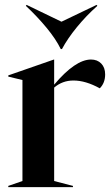

<svg xmlns="http://www.w3.org/2000/svg" viewBox="-20 -767 459 787"><path d="M14 -5 72 -25V-439L14 -453V-458L201 -523H202V-420Q289 -523 353 -523Q379 -523 395 -506.5Q411 -490 411 -462Q411 -427 389 -405Q331 -437 281 -437Q236 -437 202 -408V-25L279 -5V0H14ZM376 -747 379 -743Q333 -702 295 -655.5Q257 -609 234 -566H229Q209 -607 171 -653Q133 -699 86 -743L89 -747L232 -678Z"/></svg>

Font: Nyght Serif Medium
Style: Regular
Weight: 500
Designer: Maksym Kobuzan
Version: Version 0.410